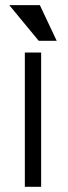

<svg xmlns="http://www.w3.org/2000/svg" viewBox="-20 -716 262 736"><path d="M137.7 0H75.2V-514.6H137.7ZM197.3 -559.6H128.4L15.6 -696.3H132.8Z"/></svg>

Font: Defago Noto Sans
Style: Regular
Weight: 400
Designer: John M. Durdin
Foundry: Lao IT Dev Co., Ltd.
Version: Version 1.000 2007 initial release